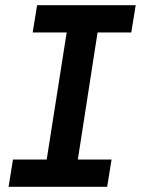

<svg xmlns="http://www.w3.org/2000/svg" viewBox="-20 -720 543 740"><path d="M13 0 30 -105H160L237 -595H106L123 -700H503L486 -595H356L280 -105H410L393 0Z"/></svg>

Font: MuseoModerno Medium
Style: Italic
Weight: 500
Italic angle: -9°
Designer: Pablo Cosgaya, Héctor Gatti, Marcela Romero, and the Authors of The MuseoModerno Project.
Foundry: Omnibus-Type Team
Version: Version 1.003